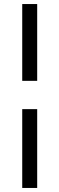

<svg xmlns="http://www.w3.org/2000/svg" viewBox="-20 -740 294 950"><path d="M90 -340H164V-720H90ZM90 190H164V-200H90Z"/></svg>

Font: Fixel Text Regular
Style: Regular
Weight: 400
Width: 4
Designer: AlfaBravo + MacPaw
Foundry: Kyrylo Tkachov, Marchela Mozhyna, Serhii Makarenko, Maria Weinstein, Zakhar Kryvoshyya
Version: Version 1.211